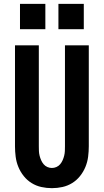

<svg xmlns="http://www.w3.org/2000/svg" viewBox="-20 -971 540 999"><path d="M250 8Q222 8 195 2Q168 -4 144.5 -18.5Q121 -33 103.5 -55Q86 -77 75.5 -102.5Q65 -128 61.5 -155.5Q58 -183 58 -210V-735H182V-210Q182 -198 182.5 -185.5Q183 -173 186 -161Q189 -149 194 -137.5Q199 -126 207 -116.5Q215 -107 226.5 -102Q238 -97 250 -97Q262 -97 273.5 -102Q285 -107 293 -116.5Q301 -126 306 -137.5Q311 -149 314 -161Q317 -173 317.5 -185.5Q318 -198 318 -210V-735H442V-210Q442 -183 438.5 -155.5Q435 -128 424.5 -102.5Q414 -77 396.5 -55Q379 -33 355.5 -18.5Q332 -4 305 2Q278 8 250 8ZM284 -819V-951H416V-819ZM84 -819V-951H216V-819Z"/></svg>

Font: Iosevka SS04 Extrabold
Style: Regular
Weight: 800
Monospace: yes
Designer: Belleve Invis
Foundry: Belleve Invis
Version: Version 19.0.0; ttfautohint (v1.8.4)